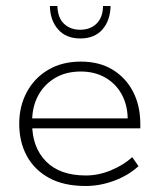

<svg xmlns="http://www.w3.org/2000/svg" viewBox="-20 -609 531 639"><path d="M265 10Q192 10 143 -17Q94 -44 69 -90.5Q44 -137 44 -197Q44 -256 69.5 -303Q95 -350 141 -377Q187 -404 249 -404Q311 -404 355 -377Q399 -350 423 -303.5Q447 -257 447 -196V-182H75V-215H405Q404 -261 384.5 -296Q365 -331 330 -351Q295 -371 249 -371Q199 -371 162.5 -349Q126 -327 106.5 -290Q87 -253 87 -206V-197Q87 -119 133 -72Q179 -25 266 -25Q308 -25 350 -42.5Q392 -60 420 -86L441 -56Q407 -25 360 -7.5Q313 10 265 10ZM247 -481Q200 -481 173.5 -511Q147 -541 146 -589H171Q172 -550 193 -530Q214 -510 247 -510Q280 -510 301 -530Q322 -550 323 -589H348Q347 -541 321 -511Q295 -481 247 -481Z"/></svg>

Font: Rokkitt ExtraLight
Style: Regular
Weight: 250
Version: Version 3.103